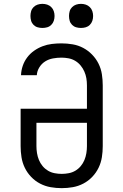

<svg xmlns="http://www.w3.org/2000/svg" viewBox="-20 -968 640 996"><path d="M300 8Q271 8 242.5 3Q214 -2 188 -15.5Q162 -29 141.5 -50.5Q121 -72 108.5 -98Q96 -124 91.5 -152.5Q87 -181 87 -210V-404H431V-525Q431 -544 428 -562Q425 -580 417.5 -597Q410 -614 398 -628.5Q386 -643 370 -652.5Q354 -662 335.5 -665.5Q317 -669 299 -669Q277 -669 255 -665Q233 -661 214.5 -649.5Q196 -638 184 -618.5Q172 -599 171 -578H89Q90 -603 98 -626.5Q106 -650 121 -670Q136 -690 156.5 -704.5Q177 -719 200.5 -728Q224 -737 249 -740Q274 -743 299 -743Q328 -743 357 -738Q386 -733 411.5 -719.5Q437 -706 457.5 -685Q478 -664 491 -638Q504 -612 508.5 -583Q513 -554 513 -525V-210Q513 -181 508.5 -152.5Q504 -124 491.5 -98Q479 -72 458.5 -50.5Q438 -29 412 -15.5Q386 -2 357.5 3Q329 8 300 8ZM300 -66Q318 -66 336.5 -69.5Q355 -73 371 -82.5Q387 -92 399 -106.5Q411 -121 418 -138Q425 -155 428 -173.5Q431 -192 431 -210V-331H169V-210Q169 -192 172 -173.5Q175 -155 182 -138Q189 -121 201 -106.5Q213 -92 229 -82.5Q245 -73 263.5 -69.5Q282 -66 300 -66ZM400 -823Q387 -823 375 -826.5Q363 -830 354 -839Q345 -848 341.5 -860Q338 -872 338 -885Q338 -898 341.5 -910Q345 -922 354 -931Q363 -940 375 -944Q387 -948 400 -948Q413 -948 425 -944Q437 -940 446 -931Q455 -922 459 -910Q463 -898 463 -885Q463 -872 459 -860Q455 -848 446 -839Q437 -830 425 -826.5Q413 -823 400 -823ZM200 -823Q187 -823 175 -826.5Q163 -830 154 -839Q145 -848 141.5 -860Q138 -872 138 -885Q138 -898 141.5 -910Q145 -922 154 -931Q163 -940 175 -944Q187 -948 200 -948Q213 -948 225 -944Q237 -940 246 -931Q255 -922 259 -910Q263 -898 263 -885Q263 -872 259 -860Q255 -848 246 -839Q237 -830 225 -826.5Q213 -823 200 -823Z"/></svg>

Font: Iosevka Slab Extended
Style: Regular
Weight: 400
Width: 7
Monospace: yes
Designer: Belleve Invis
Foundry: Belleve Invis
Version: Version 11.1.1; ttfautohint (v1.8.3)